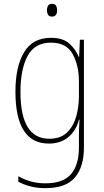

<svg xmlns="http://www.w3.org/2000/svg" viewBox="-20 -734 540 995"><path d="M276 -681Q276 -693 271 -703.5Q266 -714 249 -714Q234 -714 228.5 -703.5Q223 -693 223 -681Q223 -669 228.5 -658.5Q234 -648 249 -648Q276 -648 276 -681ZM86 -258Q86 -375 123 -444Q160 -513 244 -513Q324 -513 356.5 -454Q389 -395 389 -312V-234Q389 -183 375.5 -132.5Q362 -82 328.5 -48.5Q295 -15 235 -15Q86 -15 86 -258ZM415 30V-528H394L390 -439H388Q372 -479 339 -508.5Q306 -538 244 -538Q150 -538 105 -463.5Q60 -389 60 -259Q60 10 233 10Q296 10 336 -25Q376 -60 389 -114H392Q390 -84 389.5 -62.5Q389 -41 389 -15V30Q389 121 348 168.5Q307 216 216 216Q173 216 138.5 206Q104 196 75 179V208Q104 223 138 232Q172 241 215 241Q322 241 368.5 185.5Q415 130 415 30Z"/></svg>

Font: Noto Sans Mono UI Condensed Thin
Style: Regular
Weight: 250
Width: 3
Designer: Monotype Design team
Foundry: Monotype Imaging Inc.
Version: 1.000